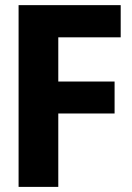

<svg xmlns="http://www.w3.org/2000/svg" viewBox="-20 -731 516 751"><path d="M208 -710.9V0H52.7V-710.9ZM428.2 -412.1V-287.1H167.5V-412.1ZM452.1 -710.9V-585H167.5V-710.9Z"/></svg>

Font: Roboto Condensed ExtraBold
Style: Regular
Weight: 800
Designer: Christian Robertson
Foundry: Google
Version: Version 3.008; 2023